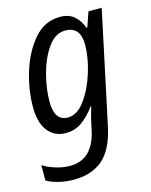

<svg xmlns="http://www.w3.org/2000/svg" viewBox="-118 -622 736 938"><g transform="rotate(-15 250.5 -153.0)"><path d="M139 240Q229 240 285 192Q341 144 365 33L486 -536H419L393 -461H389Q376 -498 349 -522Q322 -546 277 -546Q199 -546 145.5 -484Q92 -422 64 -331.5Q36 -241 36 -155Q36 -74 69.5 -32Q103 10 160 10Q206 10 242 -16Q278 -42 309 -85H312Q309 -74 301.5 -47.5Q294 -21 290 0L282 37Q250 170 138 170Q100 170 62 157.5Q24 145 2 130V208Q26 222 62 231Q98 240 139 240ZM189 -61Q121 -61 121 -158Q121 -224 140.5 -297.5Q160 -371 197 -423Q234 -475 284 -475Q361 -475 361 -384Q361 -318 337.5 -243Q314 -168 275 -114.5Q236 -61 189 -61Z"/></g></svg>

Font: Noto Sans UI SemiCondensed
Style: Italic
Weight: 400
Width: 4
Italic angle: -12°
Designer: Monotype Design Team
Foundry: Monotype Imaging Inc.
Version: Version 1.901